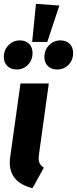

<svg xmlns="http://www.w3.org/2000/svg" viewBox="-30 -967 402 1003"><path d="M174 -163Q172 -145 172 -140Q172 -123 178.5 -111.5Q185 -100 199 -91L140 16Q21 -13 21 -119Q21 -134 24 -152L77 -531H225ZM158 -947 280 -938 217 -748H138ZM140 -690Q140 -653 116 -628.5Q92 -604 57 -604Q27 -604 8.5 -622Q-10 -640 -10 -669Q-10 -706 14.5 -731Q39 -756 74 -756Q104 -756 122 -738Q140 -720 140 -690ZM352 -690Q352 -653 328 -628.5Q304 -604 269 -604Q238 -604 220 -622Q202 -640 202 -669Q202 -706 226.5 -731Q251 -756 286 -756Q316 -756 334 -738Q352 -720 352 -690Z"/></svg>

Font: Fira Sans Extra Condensed
Style: Bold Italic
Weight: 700
Width: 3
Italic angle: -8°
Designer: Carrois Corporate & Edenspiekermann AG
Foundry: Carrois Corporate GbR & Edenspiekermann AG
Version: Version 4.203